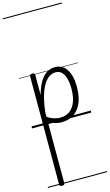

<svg xmlns="http://www.w3.org/2000/svg" viewBox="-238 -1182 1072 1870"><g transform="rotate(-15 298.5 -247.5)"><path d="M139 615Q125 615 119 610.5Q113 606 113 596V-496Q113 -506 119.5 -510.5Q126 -515 140 -515Q153 -515 159 -510.5Q165 -506 165 -496V-293Q188 -375 218.5 -424.5Q249 -474 286.5 -496.5Q324 -519 369 -519Q443 -519 485 -455.5Q527 -392 527 -279Q527 -227 518 -181.5Q509 -136 490 -99.5Q471 -63 443 -37Q415 -11 377.5 3Q340 17 292 17Q260 17 229.5 7.5Q199 -2 165 -24V596Q165 606 158.5 610.5Q152 615 139 615ZM165 -73Q202 -48 235 -39Q268 -30 293 -30Q327 -30 355 -40.5Q383 -51 404.5 -71.5Q426 -92 441 -122Q456 -152 463.5 -191Q471 -230 471 -278Q471 -328 460 -372Q449 -416 425 -442.5Q401 -469 361 -469Q318 -469 279 -435Q240 -401 210.5 -324.5Q181 -248 165 -121ZM0 590H597V600H0ZM0 -20H597V0H0ZM0 -505H597V-500H0ZM0 -1110H597V-1100H0Z"/></g></svg>

Font: Playwrite FR Moderne Guides
Style: Regular
Weight: 400
Designer: Veronika Burian, José Scaglione
Foundry: TypeTogether
Version: Version 1.003